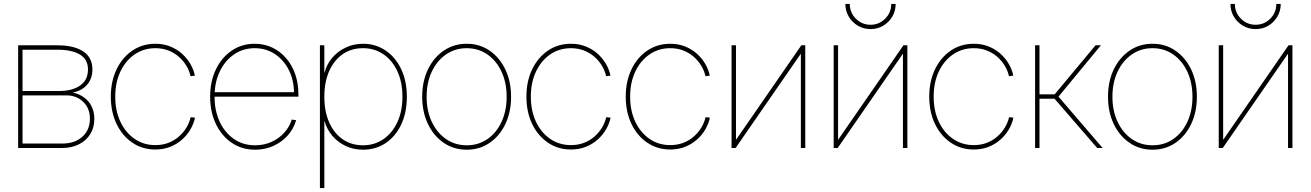

<svg xmlns="http://www.w3.org/2000/svg" viewBox="-20 -753 6669 977"><path d="M72.3 0V-522.5H271.5Q356.4 -522.5 403.3 -491.5Q450.2 -460.4 450.2 -399.9Q450.2 -353 423.3 -322Q396.5 -291 350.6 -282.2Q384.8 -274.4 409.2 -256.1Q433.6 -237.8 446.8 -210.4Q460 -183.1 460 -147.5Q460 -103.5 439.2 -70.3Q418.5 -37.1 381.6 -18.6Q344.7 0 296.9 0ZM94.7 -22.5H296.9Q359.9 -22.5 398.7 -56.9Q437.5 -91.3 437.5 -149.4Q437.5 -201.7 403.6 -234.6Q369.6 -267.6 318.4 -267.6H94.7ZM94.7 -290H282.2Q347.7 -290 387.7 -317.9Q427.7 -345.7 427.7 -399.9Q427.7 -450.7 387 -475.3Q346.2 -500 271.5 -500H94.7Z M770.5 7.8Q704.6 7.8 653.3 -27.1Q602.1 -62 573 -122.8Q543.9 -183.6 543.9 -261.2Q543.9 -338.9 573 -399.7Q602.1 -460.4 653.3 -495.4Q704.6 -530.3 770.5 -530.3Q811.5 -530.3 845.5 -516.8Q879.4 -503.4 905.3 -480.5Q931.2 -457.5 948.2 -428.5Q965.3 -399.4 971.7 -368.2L949.7 -365.2Q943.4 -393.6 928 -418.9Q912.6 -444.3 889.6 -464.4Q866.7 -484.4 836.7 -496.1Q806.6 -507.8 770.5 -507.8Q711.4 -507.8 665.3 -476.3Q619.1 -444.8 592.8 -389.2Q566.4 -333.5 566.4 -261.2Q566.4 -189 592.8 -133.3Q619.1 -77.6 665.3 -46.1Q711.4 -14.6 770.5 -14.6Q806.6 -14.6 836.7 -26.1Q866.7 -37.6 889.9 -57.9Q913.1 -78.1 928.5 -103.5Q943.8 -128.9 950.2 -156.7L972.2 -154.3Q965.8 -123 948.7 -94Q931.6 -64.9 905.5 -42Q879.4 -19 845.5 -5.6Q811.5 7.8 770.5 7.8Z M1278.3 8.8Q1210.9 8.8 1159.2 -26.4Q1107.4 -61.5 1078.4 -122.6Q1049.3 -183.6 1049.3 -260.7Q1049.3 -338.9 1078.4 -399.4Q1107.4 -460 1158.7 -495.1Q1210 -530.3 1275.9 -530.3Q1325.2 -530.3 1366 -510.7Q1406.7 -491.2 1436.5 -456.3Q1466.3 -421.4 1482.4 -374.8Q1498.5 -328.1 1498.5 -272.9V-261.2H1061V-283.7H1484.4L1476.1 -278.3Q1476.1 -344.2 1450 -396.2Q1423.8 -448.2 1378.7 -478Q1333.5 -507.8 1275.9 -507.8Q1217.3 -507.8 1171.1 -476.3Q1125 -444.8 1098.4 -389.6Q1071.8 -334.5 1071.8 -262.7V-261.7Q1071.8 -189.9 1097.7 -134Q1123.5 -78.1 1170.2 -45.9Q1216.8 -13.7 1278.3 -13.7Q1323.7 -13.7 1361.8 -31Q1399.9 -48.3 1426.8 -78.1Q1453.6 -107.9 1464.4 -144.5L1486.8 -141.6Q1475.1 -99.1 1445.1 -64.9Q1415 -30.8 1372.1 -11Q1329.1 8.8 1278.3 8.8Z M1607.9 204.1V-522.5H1630.4V-382.8H1631.3Q1642.1 -425.3 1670.2 -458.5Q1698.2 -491.7 1739 -511Q1779.8 -530.3 1827.1 -530.3Q1891.1 -530.3 1941.7 -496.3Q1992.2 -462.4 2021.2 -401.6Q2050.3 -340.8 2050.3 -260.7Q2050.3 -180.2 2021.5 -119.4Q1992.7 -58.6 1942.4 -24.9Q1892.1 8.8 1827.1 8.8Q1779.8 8.8 1739.5 -10Q1699.2 -28.8 1671.1 -62Q1643.1 -95.2 1631.3 -136.7H1630.4V204.1ZM1827.1 -13.7Q1885.3 -13.7 1930.4 -44.4Q1975.6 -75.2 2001.7 -130.9Q2027.8 -186.5 2027.8 -260.7Q2027.8 -335.4 2001.7 -391.1Q1975.6 -446.8 1930.4 -477.3Q1885.3 -507.8 1827.1 -507.8Q1768.1 -507.8 1723.9 -477.3Q1679.7 -446.8 1655 -391.1Q1630.4 -335.4 1630.4 -260.7Q1630.4 -186.5 1654.8 -130.9Q1679.2 -75.2 1723.6 -44.4Q1768.1 -13.7 1827.1 -13.7Z M2355 8.8Q2289.1 8.8 2237.8 -26.4Q2186.5 -61.5 2157.5 -122.3Q2128.4 -183.1 2128.4 -260.7Q2128.4 -338.9 2157.5 -399.4Q2186.5 -460 2237.8 -495.1Q2289.1 -530.3 2355 -530.3Q2420.9 -530.3 2471.7 -495.1Q2522.5 -460 2551.5 -399.4Q2580.6 -338.9 2580.6 -260.7Q2580.6 -183.1 2551.8 -122.3Q2522.9 -61.5 2471.9 -26.4Q2420.9 8.8 2355 8.8ZM2355 -13.7Q2414.6 -13.7 2460.4 -45.4Q2506.3 -77.1 2532.2 -133.1Q2558.1 -189 2558.1 -260.7Q2558.1 -332.5 2532 -388.4Q2505.9 -444.3 2460 -476.1Q2414.1 -507.8 2355 -507.8Q2295.9 -507.8 2249.8 -476.1Q2203.6 -444.3 2177.2 -388.4Q2150.9 -332.5 2150.9 -260.7Q2150.9 -189 2177.2 -133.1Q2203.6 -77.1 2249.8 -45.4Q2295.9 -13.7 2355 -13.7Z M2885.3 7.8Q2819.3 7.8 2768.1 -27.1Q2716.8 -62 2687.7 -122.8Q2658.7 -183.6 2658.7 -261.2Q2658.7 -338.9 2687.7 -399.7Q2716.8 -460.4 2768.1 -495.4Q2819.3 -530.3 2885.3 -530.3Q2926.3 -530.3 2960.2 -516.8Q2994.1 -503.4 3020 -480.5Q3045.9 -457.5 3063 -428.5Q3080.1 -399.4 3086.4 -368.2L3064.5 -365.2Q3058.1 -393.6 3042.7 -418.9Q3027.3 -444.3 3004.4 -464.4Q2981.4 -484.4 2951.4 -496.1Q2921.4 -507.8 2885.3 -507.8Q2826.2 -507.8 2780 -476.3Q2733.9 -444.8 2707.5 -389.2Q2681.2 -333.5 2681.2 -261.2Q2681.2 -189 2707.5 -133.3Q2733.9 -77.6 2780 -46.1Q2826.2 -14.6 2885.3 -14.6Q2921.4 -14.6 2951.4 -26.1Q2981.4 -37.6 3004.6 -57.9Q3027.8 -78.1 3043.2 -103.5Q3058.6 -128.9 3064.9 -156.7L3086.9 -154.3Q3080.6 -123 3063.5 -94Q3046.4 -64.9 3020.3 -42Q2994.1 -19 2960.2 -5.6Q2926.3 7.8 2885.3 7.8Z M3390.6 7.8Q3324.7 7.8 3273.4 -27.1Q3222.2 -62 3193.1 -122.8Q3164.1 -183.6 3164.1 -261.2Q3164.1 -338.9 3193.1 -399.7Q3222.2 -460.4 3273.4 -495.4Q3324.7 -530.3 3390.6 -530.3Q3431.6 -530.3 3465.6 -516.8Q3499.5 -503.4 3525.4 -480.5Q3551.3 -457.5 3568.4 -428.5Q3585.4 -399.4 3591.8 -368.2L3569.8 -365.2Q3563.5 -393.6 3548.1 -418.9Q3532.7 -444.3 3509.8 -464.4Q3486.8 -484.4 3456.8 -496.1Q3426.8 -507.8 3390.6 -507.8Q3331.5 -507.8 3285.4 -476.3Q3239.3 -444.8 3212.9 -389.2Q3186.5 -333.5 3186.5 -261.2Q3186.5 -189 3212.9 -133.3Q3239.3 -77.6 3285.4 -46.1Q3331.5 -14.6 3390.6 -14.6Q3426.8 -14.6 3456.8 -26.1Q3486.8 -37.6 3510 -57.9Q3533.2 -78.1 3548.6 -103.5Q3564 -128.9 3570.3 -156.7L3592.3 -154.3Q3585.9 -123 3568.8 -94Q3551.8 -64.9 3525.6 -42Q3499.5 -19 3465.6 -5.6Q3431.6 7.8 3390.6 7.8Z M4077.6 0H4055.2V-478.5H4054.2L3723.1 0H3702.6V-522.5H3725.1V-43.5H3726.6L4057.6 -522.5H4077.6Z M4597.2 0H4574.7V-478.5H4573.7L4242.7 0H4222.2V-522.5H4244.6V-43.5H4246.1L4577.1 -522.5H4597.2ZM4409.7 -605Q4374 -605 4345 -622.3Q4315.9 -639.6 4298.8 -668.7Q4281.7 -697.8 4281.7 -732.9H4304.2Q4304.2 -688.5 4335.2 -657.7Q4366.2 -627 4409.7 -627Q4453.1 -627 4484.1 -657.7Q4515.1 -688.5 4515.1 -732.9H4537.6Q4537.6 -697.8 4520.5 -668.7Q4503.4 -639.6 4474.6 -622.3Q4445.8 -605 4409.7 -605Z M4935.1 7.8Q4869.1 7.8 4817.9 -27.1Q4766.6 -62 4737.5 -122.8Q4708.5 -183.6 4708.5 -261.2Q4708.5 -338.9 4737.5 -399.7Q4766.6 -460.4 4817.9 -495.4Q4869.1 -530.3 4935.1 -530.3Q4976.1 -530.3 5010 -516.8Q5043.9 -503.4 5069.8 -480.5Q5095.7 -457.5 5112.8 -428.5Q5129.9 -399.4 5136.2 -368.2L5114.3 -365.2Q5107.9 -393.6 5092.5 -418.9Q5077.1 -444.3 5054.2 -464.4Q5031.2 -484.4 5001.2 -496.1Q4971.2 -507.8 4935.1 -507.8Q4876 -507.8 4829.8 -476.3Q4783.7 -444.8 4757.3 -389.2Q4731 -333.5 4731 -261.2Q4731 -189 4757.3 -133.3Q4783.7 -77.6 4829.8 -46.1Q4876 -14.6 4935.1 -14.6Q4971.2 -14.6 5001.2 -26.1Q5031.2 -37.6 5054.4 -57.9Q5077.6 -78.1 5093 -103.5Q5108.4 -128.9 5114.7 -156.7L5136.7 -154.3Q5130.4 -123 5113.3 -94Q5096.2 -64.9 5070.1 -42Q5043.9 -19 5010 -5.6Q4976.1 7.8 4935.1 7.8Z M5247.1 0V-522.5H5269.5V-272.9H5346.7L5554.7 -522.5H5582L5366.2 -261.2L5590.8 0H5563L5346.2 -250.5H5269.5V0Z M5844.7 8.8Q5778.8 8.8 5727.5 -26.4Q5676.3 -61.5 5647.2 -122.3Q5618.2 -183.1 5618.2 -260.7Q5618.2 -338.9 5647.2 -399.4Q5676.3 -460 5727.5 -495.1Q5778.8 -530.3 5844.7 -530.3Q5910.6 -530.3 5961.4 -495.1Q6012.2 -460 6041.3 -399.4Q6070.3 -338.9 6070.3 -260.7Q6070.3 -183.1 6041.5 -122.3Q6012.7 -61.5 5961.7 -26.4Q5910.6 8.8 5844.7 8.8ZM5844.7 -13.7Q5904.3 -13.7 5950.2 -45.4Q5996.1 -77.1 6022 -133.1Q6047.9 -189 6047.9 -260.7Q6047.9 -332.5 6021.7 -388.4Q5995.6 -444.3 5949.7 -476.1Q5903.8 -507.8 5844.7 -507.8Q5785.6 -507.8 5739.5 -476.1Q5693.4 -444.3 5667 -388.4Q5640.6 -332.5 5640.6 -260.7Q5640.6 -189 5667 -133.1Q5693.4 -77.1 5739.5 -45.4Q5785.6 -13.7 5844.7 -13.7Z M6556.6 0H6534.2V-478.5H6533.2L6202.1 0H6181.6V-522.5H6204.1V-43.5H6205.6L6536.6 -522.5H6556.6ZM6369.1 -605Q6333.5 -605 6304.4 -622.3Q6275.4 -639.6 6258.3 -668.7Q6241.2 -697.8 6241.2 -732.9H6263.7Q6263.7 -688.5 6294.7 -657.7Q6325.7 -627 6369.1 -627Q6412.6 -627 6443.6 -657.7Q6474.6 -688.5 6474.6 -732.9H6497.1Q6497.1 -697.8 6480 -668.7Q6462.9 -639.6 6434.1 -622.3Q6405.3 -605 6369.1 -605Z"/></svg>

Font: Inter 28pt Thin
Style: Regular
Weight: 250
Designer: Rasmus Andersson
Foundry: rsms
Version: Version 4.001;git-66647c0bb